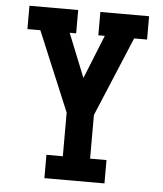

<svg xmlns="http://www.w3.org/2000/svg" viewBox="-53 -781 705 828"><g transform="rotate(5 300.0 -367.5)"><path d="M170 0V-101H241V-290L151 -505L97 -634H41V-735H252V-634H224L300 -445L376 -634H348V-735H559V-634H503L359 -290V-101H430V0Z"/></g></svg>

Font: Iosevka Slab Extended
Style: Bold
Weight: 700
Width: 7
Monospace: yes
Designer: Belleve Invis
Foundry: Belleve Invis
Version: Version 11.1.0; ttfautohint (v1.8.3)